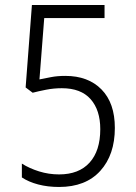

<svg xmlns="http://www.w3.org/2000/svg" viewBox="-20 -734 540 764"><path d="M215 10Q170 10 132 0Q94 -10 67 -28V-83Q97 -64 135.5 -52Q174 -40 215 -40Q294 -40 336.5 -87Q379 -134 379 -220Q379 -296 340.5 -339.5Q302 -383 226 -383Q194 -383 163.5 -377Q133 -371 110 -365L82 -386L107 -714H396V-662H156L137 -418Q157 -422 182.5 -427Q208 -432 240 -432Q331 -432 384 -378Q437 -324 437 -225Q437 -118 379 -54Q321 10 215 10Z"/></svg>

Font: Noto Sans Mono ExtraCondensed Light
Style: Regular
Weight: 300
Width: 2
Designer: Monotype Design Team
Foundry: Monotype Imaging Inc.
Version: Version 2.014; ttfautohint (v1.8.4.7-5d5b)